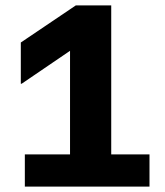

<svg xmlns="http://www.w3.org/2000/svg" viewBox="-20 -695 615 715"><path d="M72.5 0V-120H240.8V-505.8L60.8 -383.3H57.5V-536.7L262.5 -675H394.2V-120H536.7V0Z"/></svg>

Font: Funnel Display ExtraBold
Style: Regular
Weight: 800
Designer: NORD ID, Kristian Moeller
Foundry: Dicotype
Version: Version 1.000